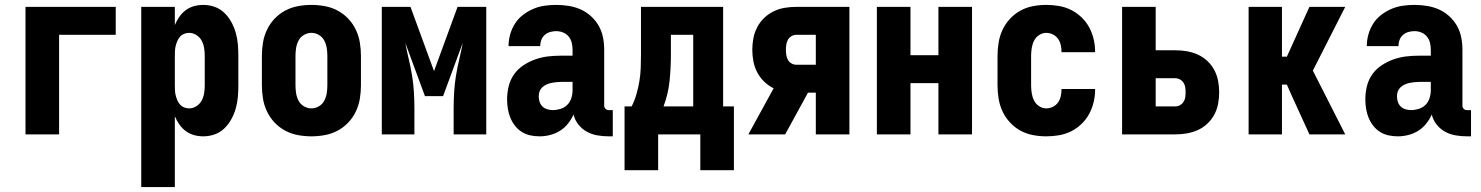

<svg xmlns="http://www.w3.org/2000/svg" viewBox="-20 -548 6040 783"><path d="M84 0V-520H452V-406H221V0Z M556 215V-520H693V-446Q700 -463 711 -479Q722 -495 737.5 -506.5Q753 -518 771.5 -523Q790 -528 809 -528Q833 -528 855.5 -520Q878 -512 895 -495.5Q912 -479 923.5 -458Q935 -437 941.5 -414Q948 -391 950 -367.5Q952 -344 952 -320V-200Q952 -176 950 -152.5Q948 -129 941.5 -106Q935 -83 923.5 -62Q912 -41 895 -24.5Q878 -8 855.5 0Q833 8 809 8Q790 8 771.5 3Q753 -2 737.5 -13.5Q722 -25 711 -41Q700 -57 693 -74V215ZM751 -106Q767 -106 781 -115Q795 -124 802.5 -138Q810 -152 812.5 -168Q815 -184 815 -200V-320Q815 -336 812.5 -352Q810 -368 802.5 -382Q795 -396 781 -405Q767 -414 751 -414Q741 -414 731 -410Q721 -406 714 -398Q707 -390 703 -380.5Q699 -371 696.5 -361Q694 -351 693.5 -340.5Q693 -330 693 -320V-200Q693 -190 693.5 -179.5Q694 -169 696.5 -159Q699 -149 703 -139.5Q707 -130 714 -122Q721 -114 731 -110Q741 -106 751 -106Z M1250 8Q1223 8 1195.5 3Q1168 -2 1143.5 -15Q1119 -28 1100 -48Q1081 -68 1069 -93Q1057 -118 1052.5 -145.5Q1048 -173 1048 -200V-320Q1048 -347 1052.5 -374.5Q1057 -402 1069 -427Q1081 -452 1100 -472Q1119 -492 1143.5 -505Q1168 -518 1195.5 -523Q1223 -528 1250 -528Q1277 -528 1304.5 -523Q1332 -518 1356.5 -505Q1381 -492 1400 -472Q1419 -452 1431 -427Q1443 -402 1447.5 -374.5Q1452 -347 1452 -320V-200Q1452 -173 1447.5 -145.5Q1443 -118 1431 -93Q1419 -68 1400 -48Q1381 -28 1356.5 -15Q1332 -2 1304.5 3Q1277 8 1250 8ZM1250 -106Q1266 -106 1280.5 -114.5Q1295 -123 1302.5 -137.5Q1310 -152 1312.5 -168Q1315 -184 1315 -200V-320Q1315 -336 1312.5 -352Q1310 -368 1302.5 -382.5Q1295 -397 1280.5 -405.5Q1266 -414 1250 -414Q1234 -414 1219.5 -405.5Q1205 -397 1197.5 -382.5Q1190 -368 1187.5 -352Q1185 -336 1185 -320V-200Q1185 -184 1187.5 -168Q1190 -152 1197.5 -137.5Q1205 -123 1219.5 -114.5Q1234 -106 1250 -106Z M1537 0V-520H1654L1750 -258L1846 -520H1963V0H1830V-104Q1830 -138 1832 -172Q1834 -206 1839.5 -239.5Q1845 -273 1853 -306.5Q1861 -340 1867 -373L1787 -156H1713L1633 -373Q1639 -340 1647 -306.5Q1655 -273 1660.5 -239.5Q1666 -206 1668 -172Q1670 -138 1670 -104V0Z M2181 8Q2161 8 2142.5 4Q2124 0 2108 -10Q2092 -20 2080 -35.5Q2068 -51 2061 -68.5Q2054 -86 2051 -105Q2048 -124 2048 -143Q2048 -170 2054.5 -196.5Q2061 -223 2076.5 -245Q2092 -267 2115 -282Q2138 -297 2163.5 -306Q2189 -315 2215.5 -318Q2242 -321 2269 -321H2315V-346Q2315 -360 2311.5 -374Q2308 -388 2299 -399Q2290 -410 2276.5 -415.5Q2263 -421 2248 -421Q2236 -421 2223.5 -417.5Q2211 -414 2201.5 -405.5Q2192 -397 2187.5 -385Q2183 -373 2183 -360H2054Q2054 -384 2060.5 -407.5Q2067 -431 2080 -451.5Q2093 -472 2112.5 -487Q2132 -502 2154 -511.5Q2176 -521 2200 -524.5Q2224 -528 2248 -528Q2274 -528 2299 -524Q2324 -520 2347 -510Q2370 -500 2389.5 -482.5Q2409 -465 2421.5 -443Q2434 -421 2439 -396Q2444 -371 2444 -346V-117Q2444 -110 2449 -104.5Q2454 -99 2462 -99H2479V8H2462Q2439 8 2416 4Q2393 0 2373 -11Q2353 -22 2338.5 -40.5Q2324 -59 2319 -81Q2310 -61 2296 -43.5Q2282 -26 2263.5 -14.5Q2245 -3 2223.5 2.5Q2202 8 2181 8ZM2234 -99Q2250 -99 2266 -104Q2282 -109 2293.5 -120.5Q2305 -132 2310 -148Q2315 -164 2315 -180V-214H2269Q2259 -214 2249 -213Q2239 -212 2229 -210Q2219 -208 2209 -203.5Q2199 -199 2191.5 -192Q2184 -185 2180.5 -175.5Q2177 -166 2177 -155Q2177 -144 2180.5 -133Q2184 -122 2192 -114Q2200 -106 2211.5 -102.5Q2223 -99 2234 -99Z M2527 146V-114H2556Q2568 -138 2575.5 -164Q2583 -190 2587.5 -217Q2592 -244 2593 -271Q2594 -298 2594 -325V-520H2929V-114H2973V146H2836V0H2664V146ZM2686 -114H2807V-406H2716V-325Q2716 -271 2710.5 -217.5Q2705 -164 2686 -114Z M3032 0 3135 -188Q3114 -198 3096.5 -215Q3079 -232 3068 -253Q3057 -274 3052.5 -297.5Q3048 -321 3048 -345Q3048 -369 3052.5 -392.5Q3057 -416 3068 -437Q3079 -458 3096 -474.5Q3113 -491 3134.5 -501.5Q3156 -512 3179.5 -516Q3203 -520 3227 -520H3444V0H3307V-170H3275L3182 0ZM3227 -284H3307V-406H3227Q3217 -406 3207.5 -400.5Q3198 -395 3193 -385.5Q3188 -376 3186.5 -365.5Q3185 -355 3185 -345Q3185 -335 3186.5 -324.5Q3188 -314 3193 -304.5Q3198 -295 3207.5 -289.5Q3217 -284 3227 -284Z M3556 0V-520H3693V-323H3807V-520H3944V0H3807V-209H3693V0Z M4247 8Q4220 8 4193 3Q4166 -2 4142 -15Q4118 -28 4099 -48.5Q4080 -69 4068.5 -93.5Q4057 -118 4052.5 -145.5Q4048 -173 4048 -200V-320Q4048 -347 4052.5 -374.5Q4057 -402 4068.5 -426.5Q4080 -451 4099 -471.5Q4118 -492 4142 -505Q4166 -518 4193 -523Q4220 -528 4247 -528Q4273 -528 4299 -523.5Q4325 -519 4348 -507.5Q4371 -496 4390 -478Q4409 -460 4421.5 -437Q4434 -414 4440 -388.5Q4446 -363 4446 -337V-335H4309V-336Q4309 -350 4306 -364Q4303 -378 4295 -389.5Q4287 -401 4274 -407.5Q4261 -414 4247 -414Q4231 -414 4217.5 -405Q4204 -396 4197 -382Q4190 -368 4187.5 -352Q4185 -336 4185 -320V-200Q4185 -184 4187.5 -168Q4190 -152 4197 -138Q4204 -124 4217.5 -115Q4231 -106 4247 -106Q4261 -106 4274 -112.5Q4287 -119 4295 -130.5Q4303 -142 4306 -156Q4309 -170 4309 -184V-185H4446V-183Q4446 -157 4440 -131.5Q4434 -106 4421.5 -83Q4409 -60 4390 -42Q4371 -24 4348 -12.5Q4325 -1 4299 3.5Q4273 8 4247 8Z M4556 0V-520H4693V-343H4773Q4797 -343 4820 -339Q4843 -335 4864.5 -325.5Q4886 -316 4903.5 -299.5Q4921 -283 4932 -262.5Q4943 -242 4947.5 -218.5Q4952 -195 4952 -172Q4952 -148 4947.5 -124.5Q4943 -101 4932 -80.5Q4921 -60 4903.5 -43.5Q4886 -27 4864.5 -17.5Q4843 -8 4820 -4Q4797 0 4773 0ZM4773 -114Q4783 -114 4792 -119Q4801 -124 4806.5 -132.5Q4812 -141 4813.5 -151Q4815 -161 4815 -172Q4815 -182 4813.5 -192Q4812 -202 4806.5 -210.5Q4801 -219 4792 -224Q4783 -229 4773 -229H4693V-114Z M5072 0V-520H5208V-317H5228L5320 -520H5466L5334 -260L5466 0H5320L5246 -162L5228 -203H5208V0Z M5681 8Q5661 8 5642.5 4Q5624 0 5608 -10Q5592 -20 5580 -35.5Q5568 -51 5561 -68.5Q5554 -86 5551 -105Q5548 -124 5548 -143Q5548 -170 5554.5 -196.5Q5561 -223 5576.5 -245Q5592 -267 5615 -282Q5638 -297 5663.5 -306Q5689 -315 5715.5 -318Q5742 -321 5769 -321H5815V-346Q5815 -360 5811.5 -374Q5808 -388 5799 -399Q5790 -410 5776.5 -415.5Q5763 -421 5748 -421Q5736 -421 5723.5 -417.5Q5711 -414 5701.5 -405.5Q5692 -397 5687.5 -385Q5683 -373 5683 -360H5554Q5554 -384 5560.5 -407.5Q5567 -431 5580 -451.5Q5593 -472 5612.5 -487Q5632 -502 5654 -511.5Q5676 -521 5700 -524.5Q5724 -528 5748 -528Q5774 -528 5799 -524Q5824 -520 5847 -510Q5870 -500 5889.5 -482.5Q5909 -465 5921.5 -443Q5934 -421 5939 -396Q5944 -371 5944 -346V-117Q5944 -110 5949 -104.5Q5954 -99 5962 -99H5979V8H5962Q5939 8 5916 4Q5893 0 5873 -11Q5853 -22 5838.5 -40.5Q5824 -59 5819 -81Q5810 -61 5796 -43.5Q5782 -26 5763.5 -14.5Q5745 -3 5723.5 2.5Q5702 8 5681 8ZM5734 -99Q5750 -99 5766 -104Q5782 -109 5793.5 -120.5Q5805 -132 5810 -148Q5815 -164 5815 -180V-214H5769Q5759 -214 5749 -213Q5739 -212 5729 -210Q5719 -208 5709 -203.5Q5699 -199 5691.5 -192Q5684 -185 5680.5 -175.5Q5677 -166 5677 -155Q5677 -144 5680.5 -133Q5684 -122 5692 -114Q5700 -106 5711.5 -102.5Q5723 -99 5734 -99Z"/></svg>

Font: Iosevka SS18 Heavy
Style: Regular
Weight: 900
Monospace: yes
Designer: Belleve Invis
Foundry: Belleve Invis
Version: Version 25.1.1; ttfautohint (v1.8.4)